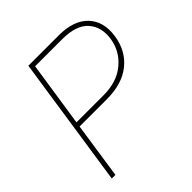

<svg xmlns="http://www.w3.org/2000/svg" viewBox="-192 -848 984 984"><g transform="rotate(-45 300.5 -355.5)"><path d="M330.6 -331.5Q427.7 -331.5 488.3 -382.3Q548.8 -432.6 560.5 -509.8Q572.3 -586.9 528.8 -635.7Q485.8 -684.6 383.3 -684.6H187.5L134.3 -331.5ZM387.2 -710.9Q493.7 -710.9 546.9 -654.8Q599.6 -598.6 585.9 -505.4Q572.3 -412.1 505.4 -358.4Q438.5 -304.7 326.7 -305.2H130.4L85 0H58.6L165 -710.9Z"/></g></svg>

Font: Roboto-ThinItalic
Style: Italic
Weight: 250
Italic angle: -12°
Designer: Google
Version: Version 1.100141; 2013; ttfautohint (v0.94.14-c901) -l 8 -r 